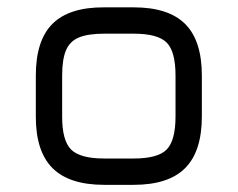

<svg xmlns="http://www.w3.org/2000/svg" viewBox="-20 -516 664 536"><path d="M271 0Q173.5 0 126.8 -46.5Q80 -93 80 -190V-305Q80 -403.5 126.8 -449.8Q173.5 -496 271 -495.5H353Q450.5 -495.5 497 -449Q543.5 -402.5 543.5 -305V-191Q543.5 -93.5 497 -46.8Q450.5 0 353 0ZM153.5 -190Q153.5 -123.5 178.5 -98.5Q203.5 -73.5 271 -73.5H353Q420.5 -73.5 445.2 -98.5Q470 -123.5 470 -191V-305Q470 -372.5 445.2 -397.2Q420.5 -422 353 -422H271Q226 -422 200.5 -411.5Q175 -401 164.2 -375.5Q153.5 -350 153.5 -305Z"/></svg>

Font: Jura Light SemiBold
Style: Regular
Weight: 600
Version: Version 5.106